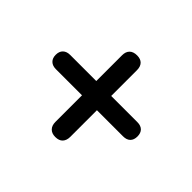

<svg xmlns="http://www.w3.org/2000/svg" viewBox="-119 -703 837 837"><g transform="rotate(45 300.0 -284.0)"><path d="M300 -32Q278 -32 266 -44.5Q254 -57 254 -79V-243H93Q72 -243 60 -254.5Q48 -266 48 -287Q48 -308 60 -319.5Q72 -331 93 -331H254V-490Q254 -512 266 -524Q278 -536 301 -536Q323 -536 334.5 -524Q346 -512 346 -490V-331H507Q529 -331 540.5 -319.5Q552 -308 552 -287Q552 -266 540.5 -254.5Q529 -243 507 -243H346V-79Q346 -57 334.5 -44.5Q323 -32 300 -32Z"/></g></svg>

Font: Nunito ExtraLight
Style: Regular
Weight: 200
Designer: Vernon Adams
Foundry: Vernon Adams
Version: Version 3.602